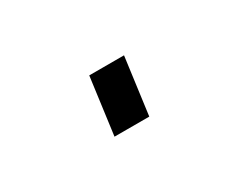

<svg xmlns="http://www.w3.org/2000/svg" viewBox="-32 -403 326 263"><g transform="rotate(-30 130.5 -271.0)"><path d="M98 -226 110 -316H165L153 -226Z"/></g></svg>

Font: Plus Jakarta Sans ExtraLight
Style: Italic
Weight: 200
Italic angle: -8°
Designer: Gumpita Rahayu
Foundry: Tokotype
Version: Version 2.071; ttfautohint (v1.8.4.7-5d5b);gftools[0.9.29]